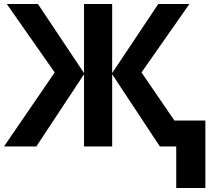

<svg xmlns="http://www.w3.org/2000/svg" viewBox="-20 -734 1069 962"><path d="M863 0H781L542 -362V0H401V-362L162 0H0L254 -371L14 -714H170L401 -368V-714H542V-368L773 -714H929L689 -371L854 -130H1009V208H863Z"/></svg>

Font: OpenSansMMV
Style: Bold
Weight: 700
Foundry: Ascender Corporation
Version: Version 4.001